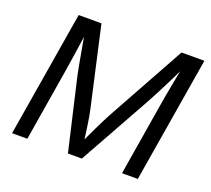

<svg xmlns="http://www.w3.org/2000/svg" viewBox="-123 -886 1149 1044"><g transform="rotate(20 451.5 -364.0)"><path d="M42.5 0 163.1 -727.5H294.9L397.9 -268.6Q401.9 -252 406 -227.3Q410.2 -202.6 414.3 -174.3Q418.5 -146 422.1 -118.2Q425.8 -90.3 428.2 -67.4H407.7Q418.9 -91.8 432.1 -120.1Q445.3 -148.4 458.7 -176.5Q472.2 -204.6 484.1 -228.5Q496.1 -252.4 504.9 -268.6L758.3 -727.5H890.6L770 0H678.7L747.1 -415.5Q751 -439.9 756.3 -470.2Q761.7 -500.5 767.8 -532.7Q773.9 -564.9 780 -596.4Q786.1 -627.9 791 -655.3H798.8Q782.7 -621.1 765.4 -585.9Q748 -550.8 731.7 -518.6Q715.3 -486.3 701.4 -459.7Q687.5 -433.1 677.7 -415.5L446.3 0H365.7L269.5 -415.5Q264.6 -438 257.6 -475.8Q250.5 -513.7 242.4 -560.5Q234.4 -607.4 225.6 -655.3H234.9Q231 -626 226.3 -593.8Q221.7 -561.5 216.8 -529.5Q211.9 -497.6 207.5 -468.3Q203.1 -439 199.2 -415.5L130.9 0Z"/></g></svg>

Font: Inter Variable
Style: Italic
Weight: 400
Italic angle: -9.39999°
Designer: Rasmus Andersson
Foundry: rsms
Version: Version 4.001;git-9221beed3